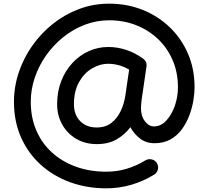

<svg xmlns="http://www.w3.org/2000/svg" viewBox="-20 -757 1151 1060"><path d="M846.2 143.6Q856 159.7 851.6 178.5Q847.2 197.3 831.1 207Q773.4 242.7 706.5 262.7Q639.6 282.7 566.9 282.7Q460.4 282.7 367.9 249.3Q275.4 215.8 205.6 153.1Q135.7 90.3 96.4 2.2Q57.1 -85.9 57.1 -195.3Q57.1 -277.8 83.5 -356.9Q109.9 -436 158.2 -504.6Q206.5 -573.2 272.2 -625.5Q337.9 -677.7 416.7 -707.3Q495.6 -736.8 583 -736.8Q681.2 -736.8 766.6 -702.9Q852.1 -668.9 916.7 -606.9Q981.4 -544.9 1017.8 -460.7Q1054.2 -376.5 1054.2 -275.4Q1054.2 -242.2 1047.4 -201.2Q1040.5 -160.2 1024.9 -118.9Q1009.3 -77.6 983.9 -43Q958.5 -8.3 921.1 12.7Q883.8 33.7 833 33.7Q786.6 33.7 753.4 8.1Q720.2 -17.6 699.7 -54.7Q670.4 -15.1 625 11.7Q579.6 38.6 514.2 38.6Q450.2 38.6 400.6 9.3Q351.1 -20 323.2 -70.1Q295.4 -120.1 295.4 -181.6Q295.4 -251 317.9 -308.8Q340.3 -366.7 379.4 -408.9Q418.5 -451.2 469.5 -474.4Q520.5 -497.6 578.1 -497.6Q627.4 -497.6 676.3 -481.7Q725.1 -465.8 769.5 -433.6Q793 -417 788.6 -389.2L763.2 -214.8Q762.7 -211.9 762.2 -209Q760.7 -196.8 759.5 -183.1Q758.3 -169.4 758.3 -159.2Q758.3 -115.7 780 -87.4Q801.8 -59.1 830.1 -59.1Q868.2 -59.1 897.9 -91.1Q927.7 -123 945.1 -172.6Q962.4 -222.2 962.4 -275.4Q962.4 -356 933.6 -423.6Q904.8 -491.2 853 -540.8Q801.3 -590.3 732.2 -617.7Q663.1 -645 583 -645Q512.7 -645 448.2 -620.4Q383.8 -595.7 329.3 -552Q274.9 -508.3 234.6 -451.2Q194.3 -394 172.1 -328.6Q149.9 -263.2 149.9 -195.3Q149.9 -107.4 180.7 -36.4Q211.4 34.7 267.6 85.4Q323.7 136.2 399.9 163.6Q476.1 190.9 566.9 190.9Q626.5 190.9 680.9 174.3Q735.4 157.7 782.7 128.4Q798.8 118.7 817.6 123Q836.4 127.4 846.2 143.6ZM692.9 -372.6Q665 -389.2 636 -397Q606.9 -404.8 578.1 -404.8Q530.3 -404.8 486.6 -378.4Q442.9 -352.1 415.5 -302.2Q388.2 -252.4 388.2 -181.6Q388.2 -124 422.4 -88.6Q456.5 -53.2 514.2 -53.2Q563 -53.2 595.7 -79.1Q628.4 -105 647 -145.3Q665.5 -185.5 671.9 -228.5Z"/></svg>

Font: Mikhak-DS2-FD Medium
Style: Regular
Weight: 500
Designer: Amin Abedi
Version: Version 3.4